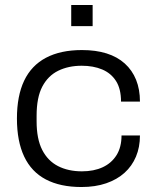

<svg xmlns="http://www.w3.org/2000/svg" viewBox="-20 -739 630 771"><path d="M307 12Q222 12 164 -18.5Q106 -49 77 -110.5Q48 -172 48 -263Q48 -354 77 -415Q106 -476 164.5 -507Q223 -538 309 -538Q365 -538 408 -524.5Q451 -511 481 -484Q511 -457 526.5 -418.5Q542 -380 542 -331H466Q466 -382 446 -413.5Q426 -445 390.5 -460Q355 -475 308 -475Q255 -475 214 -455Q173 -435 150 -391.5Q127 -348 127 -274V-252Q127 -181 149.5 -137Q172 -93 213 -72Q254 -51 309 -51Q357 -51 392.5 -67.5Q428 -84 448 -116Q468 -148 468 -195H542Q542 -148 526 -110Q510 -72 480 -45Q450 -18 406.5 -3Q363 12 307 12ZM266 -634V-719H352V-634Z"/></svg>

Font: Archivo SemiExpanded Light
Style: Regular
Weight: 300
Width: 6
Designer: Hector Gatti
Foundry: Omnibus-Type
Version: Version 2.001